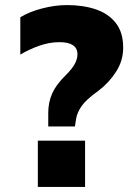

<svg xmlns="http://www.w3.org/2000/svg" viewBox="-20 -736 523 756"><path d="M170 -238V-292Q170 -333 185.5 -368Q201 -403 239 -440Q264 -465 274.5 -484.5Q285 -504 285 -522Q285 -570 214 -570Q175 -570 135 -556Q95 -542 60 -521V-668Q96 -690 146.5 -703Q197 -716 244 -716Q307 -716 356.5 -699.5Q406 -683 435.5 -646Q465 -609 465 -548Q465 -497 437 -453.5Q409 -410 368 -379Q319 -344 301.5 -318.5Q284 -293 280 -270L275 -238ZM129 0V-182H315V0Z"/></svg>

Font: Mulish Black
Style: Regular
Weight: 900
Designer: Vernon Adams
Foundry: Vernon Adams
Version: Version 3.603; ttfautohint (v1.8.3)